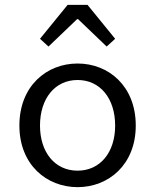

<svg xmlns="http://www.w3.org/2000/svg" viewBox="-20 -760 640 792"><path d="M300 12C428 12 540 -81 540 -242C540 -405 428 -498 300 -498C172 -498 60 -405 60 -242C60 -81 172 12 300 12ZM300 -56C207 -56 145 -131 145 -242C145 -354 207 -430 300 -430C393 -430 455 -354 455 -242C455 -131 393 -56 300 -56ZM180 -568 298 -681H302L420 -568L455 -600L341 -740H259L145 -600Z"/></svg>

Font: Hasklig
Style: Regular
Weight: 400
Monospace: yes
Designer: Paul D. Hunt, Teo Tuominen
Foundry: Adobe Systems Incorporated
Version: Version 2.030;PS 1.0;hotconv 16.6.51;makeotf.lib2.5.65220